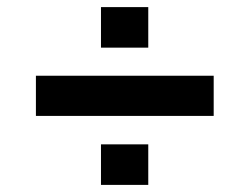

<svg xmlns="http://www.w3.org/2000/svg" viewBox="-20 -520 702 540"><path d="M81 -307H581V-194H81ZM264 -114H397V0H264ZM264 -500H397V-386H264Z"/></svg>

Font: Eudoxus Sans
Style: Bold
Weight: 700
Designer: Stijn de Vries
Foundry: tokotype
Version: Version 2.005